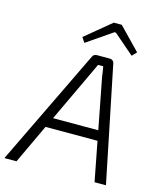

<svg xmlns="http://www.w3.org/2000/svg" viewBox="-156 -982 897 1074"><g transform="rotate(15 292.5 -445.0)"><path d="M238 -738 219 -767 368 -890H414L537 -763L512 -737L394 -839H385ZM451 -228H150L43 0H-27L298 -673Q305 -690 325 -690H400Q409 -690 416 -684Q423 -678 424 -670L561 0H495ZM440 -286 383 -581Q382 -591 379 -610Q376 -629 374 -639H344Q341 -633 331.5 -612Q322 -591 317 -581L178 -286Z"/></g></svg>

Font: Exo 2.0 Light
Style: Italic
Weight: 300
Italic angle: -8°
Designer: Natanael Gama
Version: Version 1.001;PS 001.001;hotconv 1.0.70;makeotf.lib2.5.58329